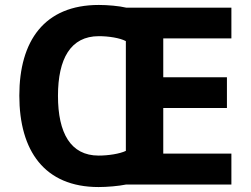

<svg xmlns="http://www.w3.org/2000/svg" viewBox="-20 -796 1013 775"><path d="M379 -776C159 -776 58 -631 58 -410C58 -188 159 -41 378 -41C412 -41 459 -45 488 -51H914V-176H639V-360H896V-484H639V-641H914V-765H490C461 -772 414 -776 379 -776ZM379 -650C418 -650 464 -643 488 -630V-187C463 -175 417 -168 378 -168C265 -168 214 -259 214 -409C214 -559 265 -650 379 -650Z"/></svg>

Font: Noto Sans Tamil UI
Style: Bold
Weight: 700
Designer: Jelle Bosma - Monotype Design Team
Foundry: Monotype Imaging Inc.
Version: Version 2.004